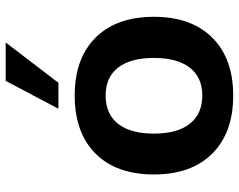

<svg xmlns="http://www.w3.org/2000/svg" viewBox="-103 -731 845 679"><g transform="rotate(-90 319.5 -391.5)"><path d="M321.3 10.7Q189.5 10.7 115.7 -63.5Q42 -137.7 42 -269.5Q42 -402.3 115.7 -476.1Q189.5 -549.8 321.3 -549.8Q452.1 -549.8 525.9 -476.1Q599.6 -402.3 599.6 -269.5Q599.6 -137.7 525.9 -63.5Q452.1 10.7 321.3 10.7ZM186.5 -269.5Q186.5 -187.5 221.2 -143.1Q255.9 -98.6 321.3 -98.6Q385.7 -98.6 419.9 -143.1Q454.1 -187.5 454.1 -269.5Q454.1 -352.5 419.9 -396.5Q385.7 -440.4 321.3 -440.4Q255.9 -440.4 221.2 -396.5Q186.5 -352.5 186.5 -269.5ZM274.4 -607.4 373 -793.9H508.8L366.2 -607.4Z"/></g></svg>

Font: Min Sans Bold
Style: Regular
Weight: 700
Designer: Jinseong-Kim, NotoSansCJK, Nunito
Foundry: Jinseong-Kim
Version: Version 1.400;Glyphs 3.1.2 (3151)